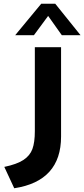

<svg xmlns="http://www.w3.org/2000/svg" viewBox="-20 -920 450 1025"><path d="M306 -668V-191Q306 47 56 85L3 -29Q70 -43 105 -66Q140 -89 153 -124.5Q166 -160 166 -220V-668ZM410 -732H310L237 -835L161 -732H61L200 -900H275Z"/></svg>

Font: Madhuban SemiBold
Style: Regular
Weight: 600
Designer: jaikishan Patel
Foundry: MagicType
Version: Version 1.000